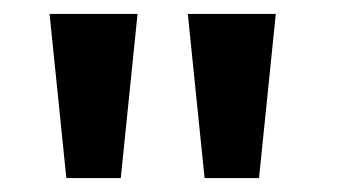

<svg xmlns="http://www.w3.org/2000/svg" viewBox="-20 -720 492 275"><path d="M51 -700H177L153 -465H75ZM249 -700H375L351 -465H273Z"/></svg>

Font: Haskoy SemiBold
Style: Regular
Weight: 600
Designer: Ertekin Erdin
Foundry: Ertekin Erdin
Version: Version 1.500; ttfautohint (v1.8.3)